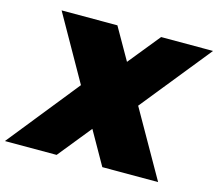

<svg xmlns="http://www.w3.org/2000/svg" viewBox="-133 -827 1083 954"><g transform="rotate(15 408.5 -350.0)"><path d="M71 -700H358L451 -537L583 -700H850L561 -341L755 0H468L371 -171L233 0H-33L260 -366Z"/></g></svg>

Font: Pathway Extreme 8pt Thin 12pt Black
Style: Italic
Weight: 900
Italic angle: -8°
Version: Version 1.001;gftools[0.9.26]